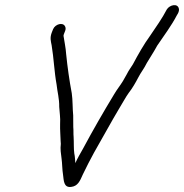

<svg xmlns="http://www.w3.org/2000/svg" viewBox="-20 -707 727 758"><path d="M219.4 -149 220.1 -139C217.4 -118.3 220.6 -99.8 222.9 -82C225.9 -61.2 225.4 -37.9 228.9 -17C232 4.3 230.6 34.3 260.3 31C287.1 28 295.3 8.5 307.4 -19C321 -47.3 335.8 -76.3 351 -104C384.6 -162 417.7 -224 451.9 -281C465.7 -302.9 475.4 -322.7 488.7 -341C500.9 -355.9 515.8 -381.5 525.3 -400C536.2 -421.5 548.9 -436 560 -459C573 -480.9 588.9 -504.8 600.7 -527C626.2 -564.8 657 -605.6 678.4 -647C683.6 -654.9 688.4 -663.7 686 -673.5C680.8 -695.1 649.8 -687.6 638.7 -670C620.4 -634.6 595.2 -599.3 572.7 -566C548 -532.2 525.1 -491.6 504.6 -453C495.8 -438.5 489.1 -431.1 480.6 -414L465.3 -387C452.9 -366.8 442.3 -354.9 430.1 -334C388.2 -264.8 346.2 -192 307.7 -120C296.6 -100.3 285.8 -82.3 277.5 -63C276.2 -76 276.3 -87.5 273.3 -101C270.4 -121.3 272.1 -144.8 270.6 -167C269.4 -178.5 270.6 -192.4 269.3 -205C268.4 -218.3 269.8 -238.7 269 -251C266.1 -278.6 267.4 -312 263.3 -339C253.9 -389.3 246.6 -440 241.1 -494C239.7 -518.3 233.8 -544.4 230.7 -566L232.1 -572L236.8 -584C239.7 -590.7 239.8 -596.8 237.1 -602.5C228.4 -620.8 198.2 -611.7 189.7 -592L184.9 -580C176 -557.5 180.8 -544.9 183.9 -528C192.2 -478.7 194.4 -422 203.3 -374C206.4 -344.2 214.3 -318 213.8 -285C215.1 -261.8 218.9 -242.8 217.3 -218C216.6 -194 218.9 -172.6 219.4 -149Z"/></svg>

Font: HoneyBee
Style: BookIt
Weight: 300
Foundry: Cannot Into Space Fonts
Version: Version 0.89